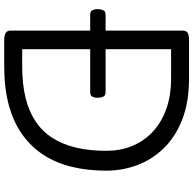

<svg xmlns="http://www.w3.org/2000/svg" viewBox="-23 -892 915 909"><g transform="rotate(90 434.5 -437.5)"><path d="M169 0Q125 0 125 -28V-848Q125 -862 136 -868.5Q147 -875 169 -875H350Q464 -875 546.5 -842.5Q629 -810 682.5 -754.5Q736 -699 762 -629Q788 -559 788 -483Q788 -395 770 -320.5Q752 -246 714 -187Q676 -128 617.5 -86Q559 -44 478.5 -22Q398 0 294 0ZM213 -85H294Q378 -85 443 -101Q508 -117 555.5 -149Q603 -181 633.5 -229Q664 -277 679 -340.5Q694 -404 694 -483Q694 -548 672 -603.5Q650 -659 606 -701Q562 -743 498 -766.5Q434 -790 350 -790H213ZM51 -407Q33 -407 28 -418Q23 -429 23 -442Q23 -456 28 -468Q33 -480 51 -480H416Q433 -480 438 -468Q443 -456 443 -442Q443 -429 438 -418Q433 -407 416 -407Z"/></g></svg>

Font: Playwrite GB J
Style: Regular
Weight: 400
Designer: Veronika Burian, José Scaglione
Foundry: TypeTogether
Version: Version 1.002